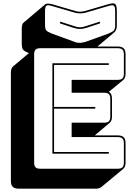

<svg xmlns="http://www.w3.org/2000/svg" viewBox="-20 -1008 794 1147"><path d="M555 119H91Q67 119 56 108Q45 97 45 73V-575Q45 -588 48.5 -597Q52 -606 59 -612L153 -691Q126 -701 118 -711Q110 -721 110 -751V-832Q110 -849 112.5 -859Q115 -869 121 -873L250 -982Q255 -986 265.5 -986.5Q276 -987 294 -982L431 -942Q447 -938 459 -938Q471 -938 487 -942L624 -982Q657 -992 667.5 -984.5Q678 -977 678 -941V-860Q678 -841 674 -831Q670 -821 662 -814L562 -730H684Q708 -730 719 -719Q730 -708 730 -684V-567Q730 -554 726.5 -545Q723 -536 716 -530L630 -459Q640 -454 644.5 -444Q649 -434 649 -418V-311Q649 -298 645.5 -289Q642 -280 635 -274L546 -199H684Q708 -199 719 -188Q730 -177 730 -153V-36Q730 -23 726.5 -14Q723 -5 716 1L586 109Q582 113 573.5 116Q565 119 555 119ZM490 -932Q473 -928 459 -928Q445 -928 428 -932L291 -972Q265 -980 257 -974Q249 -968 249 -941V-860Q249 -833 257.5 -825Q266 -817 291 -807L428 -757Q435 -754 443 -753Q451 -752 460 -752Q469 -753 479.5 -755Q490 -757 499 -761L627 -807Q651 -817 659.5 -825Q668 -833 668 -860V-941Q668 -968 660 -974Q652 -980 627 -972ZM339 -879 426 -851Q433 -849 440.5 -847Q448 -845 458 -845Q468 -845 475.5 -847Q483 -849 490 -851L577 -879V-868L494 -841Q485 -839 477 -837Q469 -835 458 -835Q447 -835 439 -837Q431 -839 422 -841L339 -868ZM684 0Q703 0 711.5 -8.5Q720 -17 720 -36V-153Q720 -172 711.5 -180.5Q703 -189 684 -189H408V-275H603Q622 -275 630.5 -283.5Q639 -292 639 -311V-418Q639 -437 630.5 -445.5Q622 -454 603 -454H408V-531H684Q703 -531 711.5 -539.5Q720 -548 720 -567V-684Q720 -703 711.5 -711.5Q703 -720 684 -720H220Q201 -720 192.5 -711.5Q184 -703 184 -684V-36Q184 -17 192.5 -8.5Q201 0 220 0ZM630 -100V-90H293V-630H630V-620H303V-369H549V-359H303V-100Z"/></svg>

Font: Bungee Shade
Style: Regular
Weight: 400
Designer: David Jonathan Ross
Foundry: David Jonathan Ross
Version: Version 1.000;PS 1.0;hotconv 1.0.72;makeotf.lib2.5.5900